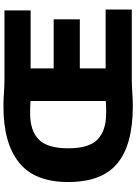

<svg xmlns="http://www.w3.org/2000/svg" viewBox="142 -928 792 1116"><g transform="rotate(-90 538.0 -370.0)"><path d="M477.5 6Q255.5 6 146.8 -83.5Q38 -173 38 -370Q38 -564.5 151 -655.2Q264 -746 476.5 -746Q515.5 -746 557.2 -743Q599 -740 638 -740H1035.5V-588H698.5V-454H983.5V-302H698.5V-152H1040.5V0H639Q600.5 0 557.5 3Q514.5 6 477.5 6ZM438 -149Q455 -149 473 -149.2Q491 -149.5 509 -151V-588.5Q490 -590 472.2 -590.5Q454.5 -591 437 -591Q336.5 -591 285.2 -540.8Q234 -490.5 234 -369Q234 -248.5 285.5 -198.8Q337 -149 438 -149Z"/></g></svg>

Font: Encode Sans XBd
Style: Regular
Weight: 800
Designer: Multiple Designers
Foundry: Impallari Type
Version: Version 3.002; ttfautohint (v1.8.3) -l 8 -r 50 -G 200 -x 14 